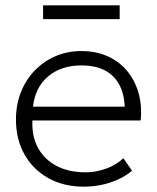

<svg xmlns="http://www.w3.org/2000/svg" viewBox="-20 -687 590 722"><path d="M295 15Q220 15 162.5 -16.8Q105 -48.5 72.5 -105.5Q40 -162.5 40 -238Q40 -293 58.5 -340Q77 -387 110.5 -421.8Q144 -456.5 188.8 -475.8Q233.5 -495 286 -495Q341.5 -495 385.2 -475.2Q429 -455.5 458.2 -420Q487.5 -384.5 501 -337Q514.5 -289.5 509 -234H102Q99 -175.5 122.5 -131.8Q146 -88 192 -63.5Q238 -39 302 -39Q340.5 -39 378.8 -52.8Q417 -66.5 444 -92L476.5 -45Q452 -24.5 421.5 -11Q391 2.5 358.8 8.8Q326.5 15 295 15ZM104 -286H449Q446 -359.5 405 -400.2Q364 -441 286 -441Q210.5 -441 161.5 -400.2Q112.5 -359.5 104 -286ZM142 -615V-667H430V-615Z"/></svg>

Font: Geologica Thin
Style: Regular
Weight: 100
Version: Version 1.010;gftools[0.9.28]